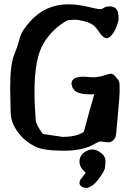

<svg xmlns="http://www.w3.org/2000/svg" viewBox="-20 -693 607 894"><path d="M380.9 181.6Q367.7 181.6 358.9 175Q350.1 168.5 350.1 158.9Q350.1 149.4 354.5 143.3Q358.9 137.2 367.4 127Q376 116.7 379.4 111.8Q376 107.4 366.7 98.6Q350.1 81.5 350.1 60.5Q350.1 22.9 389.2 7.3Q398.9 2.9 409.2 2.9Q429.7 2.9 451.7 20Q471.2 35.6 471.2 56.2Q471.2 76.7 468.3 90.8Q465.3 105 440.2 139.4Q415 173.8 391.1 179.7V181.6ZM485.4 -30.3 448.2 -34.2Q439.9 -34.2 423.3 -24.4Q368.7 8.8 277.8 8.8H274.4Q182.1 8.8 142.8 -11.2Q103.5 -31.2 79.1 -58.6Q31.7 -111.3 29.8 -165.5L27.3 -278.3Q27.3 -392.6 45.4 -436.5Q63.5 -480.5 71.8 -514.9Q80.1 -549.3 121.6 -594.7Q192.4 -672.9 298.3 -672.9Q339.8 -672.9 387.7 -661.6Q435.5 -650.4 445.3 -650.4Q455.1 -650.4 463.9 -656.7Q472.7 -663.1 490.2 -663.1H491.2Q510.3 -663.1 520.3 -652.3Q530.3 -641.6 531.2 -624.5L532.2 -605Q532.2 -590.3 517.1 -556.6Q502 -522.9 479 -514.6Q459.5 -516.1 442.4 -542.5Q425.3 -568.8 410.9 -578.4Q396.5 -587.9 370.8 -594.5Q345.2 -601.1 328.6 -601.1H324.2Q306.6 -600.1 294.9 -598.6Q227.5 -563 184.1 -493.4Q140.6 -423.8 140.6 -265.1Q140.6 -205.6 146.5 -133.3Q148.4 -110.4 179.7 -69.3L270.5 -55.7Q338.9 -55.7 370.6 -79.6Q393.6 -168 418.9 -253.9H395Q320.3 -253.9 314.5 -296.9L313 -298.3V-303.7Q313 -335.9 370.1 -335.9L414.1 -333Q441.4 -334 464.8 -341.8Q488.3 -349.6 498 -349.6Q507.8 -349.6 519.5 -334Q536.1 -318.4 536.6 -302.2Q537.1 -286.1 537.1 -265.9Q537.1 -245.6 529.8 -168.9Q522.5 -92.3 521 -71.8Q519.5 -51.3 508.3 -40.8Q497.1 -30.3 485.4 -30.3Z"/></svg>

Font: Drukaatie burti
Style: Demi
Weight: 600
Version: Version 0.14